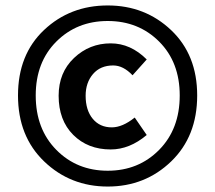

<svg xmlns="http://www.w3.org/2000/svg" viewBox="-20 -675 789 704"><path d="M375 -655Q512 -655 607.5 -564.5Q703 -474 703 -325Q703 -175 607.5 -83Q512 9 375 9Q238 9 142 -83Q46 -175 46 -325Q46 -475 141.5 -565Q237 -655 375 -655ZM639 -325Q639 -447 563.5 -522.5Q488 -598 375 -598Q262 -598 186.5 -522.5Q111 -447 111 -325Q111 -202 186.5 -125.5Q262 -49 375 -49Q488 -49 563.5 -125.5Q639 -202 639 -325ZM386 -127Q302 -127 248.5 -180.5Q195 -234 195 -324Q195 -409 251.5 -462.5Q308 -516 386 -516Q459 -516 518 -457L466 -399Q432 -435 395 -435Q348 -435 321 -403.5Q294 -372 294 -324Q294 -271 320 -239.5Q346 -208 390 -208Q429 -208 474 -244L518 -180Q455 -127 386 -127Z"/></svg>

Font: Assistant
Style: Bold
Weight: 700
Designer: Hebrew By Ben Nathan, Latin by Paul Hunt
Version: Version 2.001;PS 002.001;hotconv 1.0.88;makeotf.lib2.5.64775